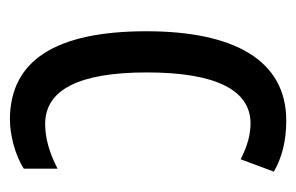

<svg xmlns="http://www.w3.org/2000/svg" viewBox="-125 -462 597 387"><g transform="rotate(90 173.5 -268.5)"><path d="M221 10C251 10 292 0 320 -18V-86C289 -70 259 -61 230 -61C161 -61 126 -129 126 -266C126 -404 161 -475 229 -475C252 -475 276 -468 301 -455L326 -522C298 -538 265 -547 223 -547C101 -547 43 -441 43 -265C43 -82 102 10 221 10Z"/></g></svg>

Font: Noto Sans UI Condensed
Style: Regular
Weight: 400
Width: 3
Designer: Monotype Design Team
Foundry: Monotype Imaging Inc.
Version: Version 1.901